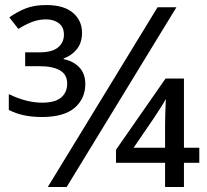

<svg xmlns="http://www.w3.org/2000/svg" viewBox="-20 -743 821 763"><path d="M146 -278Q109 -278 77 -284.5Q45 -291 15 -306V-369Q85 -335 147 -335Q199 -335 223 -355.5Q247 -376 247 -411Q247 -447 218 -463.5Q189 -480 137 -480H80V-535H137Q187 -535 210.5 -554.5Q234 -574 234 -605Q234 -636 213.5 -651Q193 -666 164 -666Q133 -666 106.5 -655.5Q80 -645 53 -628L17 -674Q48 -696 82 -709.5Q116 -723 163 -723Q234 -723 270 -692Q306 -661 306 -613Q306 -572 284.5 -546.5Q263 -521 233 -511V-508Q272 -500 295.5 -475Q319 -450 319 -409Q319 -351 276.5 -314.5Q234 -278 146 -278ZM170 0 606 -714H681L245 0ZM636 0V-96H441V-148L638 -431H711V-156H772V-96H711V0ZM511 -156H636V-249Q636 -270 637 -298Q638 -326 639 -350Q634 -339 618 -314.5Q602 -290 591 -273Z"/></svg>

Font: Noto Sans
Style: Regular
Weight: 400
Designer: Monotype Design Team
Foundry: Monotype Imaging Inc.
Version: Version 1.902